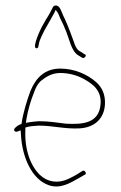

<svg xmlns="http://www.w3.org/2000/svg" viewBox="-20 -714 441 697"><path d="M35 -250C27 -242 33 -234 42 -236L55 -241L56 -227C60 -141 97 -63 156 -42C198 -27 234 -49 269 -69L288 -80H289C296 -84 287 -98 281 -94H280L261 -82C250 -75 237 -69 227 -64C190 -47 152 -53 125 -79C91 -111 69 -171 72 -241V-251C86 -256 103 -257 121 -258H122C171 -258 217 -245 269 -248C323 -251 358 -283 361 -335C363 -371 350 -397 330 -415C298 -444 250 -465 199 -465C144 -465 111 -433 91 -385C79 -353 64 -306 58 -264C47 -260 45 -259 35 -250ZM74 -268 76 -282C82 -317 92 -350 103 -377C109 -395 117 -410 128 -420C148 -436 169 -449 199 -449C227 -449 257 -442 283 -428C314 -411 350 -387 345 -335C339 -265 278 -262 220 -265H219C189 -269 155 -274 121 -274C109 -273 96 -272 85 -270ZM111 -539C115 -538 118 -540 119 -544L121 -554C124 -572 136 -592 142 -605C154 -627 167 -648 177 -667L182 -678L189 -669C191 -666 192 -663 193 -661C200 -642 207 -633 215 -612C233 -573 237 -528 266 -512L279 -504C286 -500 297 -514 288 -517H287L275 -525C260 -532 255 -543 250 -556V-557C240 -585 227 -620 215 -646C202 -670 200 -694 182 -694C178 -694 174 -692 172 -688C165 -674 158 -660 148 -645L131 -615C128 -609 96 -543 111 -539Z"/></svg>

Font: Stray Cat
Style: ExLtCn
Weight: 200
Version: Version 1.0